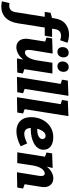

<svg xmlns="http://www.w3.org/2000/svg" viewBox="779 -1741 1075 2935"><g transform="rotate(90 1316.5 -273.5)"><path d="M-49 244Q-74 244 -95 241Q-116 238 -131 235L-104 120Q-96 120 -86 121.5Q-76 123 -66 123Q-45 123 -28.5 117.5Q-12 112 1 100.5Q14 89 22.5 71Q31 53 35 28L109 -440L120 -420H30L45 -510L142 -536L120 -508L129 -569Q147 -683 215 -737Q283 -791 377 -791Q407 -791 439 -785Q471 -779 503 -768L464 -655Q448 -662 429.5 -665.5Q411 -669 394 -669Q359 -669 331 -649Q303 -629 295 -580L284 -510L269 -532H414L395 -420H257L273 -440L206 -13Q193 63 167 113Q141 163 105.5 192Q70 221 30.5 232.5Q-9 244 -49 244Z M573 14Q525 14 493 -10.5Q461 -35 448.5 -77Q436 -119 445 -174L488 -451L500 -421L422 -447L436 -533L668 -541L615 -215Q611 -188 611.5 -166Q612 -144 620.5 -130.5Q629 -117 649 -117Q667 -117 686 -128Q705 -139 721.5 -161.5Q738 -184 751 -219Q764 -254 772 -301L808 -537H973L903 -87L883 -116L972 -86L958 0L742 5L771 -156L822 -247Q805 -157 764 -99.5Q723 -42 672.5 -14.5Q622 13 573 14ZM641 -614Q607 -614 588 -635.5Q569 -657 569 -693Q569 -733 592.5 -759.5Q616 -786 654 -786Q688 -786 707 -764.5Q726 -743 726 -707Q726 -665 702 -639.5Q678 -614 641 -614ZM861 -614Q827 -614 808 -635.5Q789 -657 789 -693Q789 -733 812.5 -759.5Q836 -786 874 -786Q908 -786 927.5 -764.5Q947 -743 947 -707Q947 -665 922.5 -639.5Q898 -614 861 -614Z M1025 5 1144 -744 1202 -641 1067 -684 1081 -773 1314 -782 1195 -31 1133 -139 1274 -89 1259 0Z M1335 5 1454 -744 1512 -641 1377 -684 1391 -773 1624 -782 1505 -31 1443 -139 1584 -89 1569 0Z M1856 13Q1795 13 1746 -11Q1697 -35 1668.5 -85.5Q1640 -136 1640 -214Q1640 -278 1660.5 -338.5Q1681 -399 1720.5 -446.5Q1760 -494 1817.5 -522Q1875 -550 1948 -550Q2037 -550 2087.5 -510Q2138 -470 2138 -402Q2138 -353 2112 -316.5Q2086 -280 2041.5 -255.5Q1997 -231 1940.5 -218.5Q1884 -206 1823 -206Q1811 -206 1802.5 -206.5Q1794 -207 1788 -207L1797 -307Q1806 -306 1815.5 -305.5Q1825 -305 1834 -305Q1860 -305 1885.5 -310Q1911 -315 1931 -325Q1951 -335 1963 -350Q1975 -365 1975 -385Q1975 -406 1962 -419.5Q1949 -433 1925 -433Q1897 -433 1874.5 -412.5Q1852 -392 1836.5 -359.5Q1821 -327 1813 -289.5Q1805 -252 1805 -218Q1805 -159 1829 -133Q1853 -107 1894 -107Q1925 -107 1962 -119Q1999 -131 2041 -152L2085 -53Q2026 -20 1967.5 -3.5Q1909 13 1856 13Z M2482 5 2535 -322Q2540 -349 2539 -371.5Q2538 -394 2529.5 -407Q2521 -420 2501 -420Q2483 -420 2464 -408.5Q2445 -397 2428.5 -374.5Q2412 -352 2399 -317.5Q2386 -283 2378 -236L2342 0H2177L2257 -504L2316 -399L2180 -447L2194 -533L2417 -541L2380 -383L2328 -290Q2345 -380 2386 -437.5Q2427 -495 2477.5 -523Q2528 -551 2574 -551Q2624 -551 2656.5 -526.5Q2689 -502 2702 -459.5Q2715 -417 2705 -362L2661 -86L2590 -139L2731 -89L2716 0Z"/></g></svg>

Font: Bitter Thin ExtraBold
Style: Italic
Weight: 800
Italic angle: -9°
Version: Version 2.002